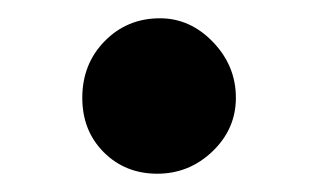

<svg xmlns="http://www.w3.org/2000/svg" viewBox="-20 -190 348 210"><path d="M70 -83Q70 -120 94.5 -145Q119 -170 155 -170Q188 -170 213 -144Q238 -118 238 -83Q238 -49 212.5 -24.5Q187 0 152 0Q117 0 93.5 -23.5Q70 -47 70 -83Z"/></svg>

Font: Mali
Style: Bold
Weight: 700
Designer: Kitiyaporn Chalermlarp | Katatrad Aksorn Co.,Ltd.
Foundry: Cadson Demak Co.,Ltd.
Version: Version 1.000; ttfautohint (v1.6)